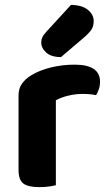

<svg xmlns="http://www.w3.org/2000/svg" viewBox="-20 -760 445 787"><path d="M209 -1Q199 2 181 4.5Q163 7 141 7Q96 7 76 -7.5Q56 -22 56 -64V-369Q56 -397 70 -417Q84 -437 109 -452Q142 -472 188.5 -483.5Q235 -495 286 -495Q390 -495 390 -425Q390 -408 385 -394Q380 -380 374 -370Q351 -375 318 -375Q289 -375 260 -368Q231 -361 209 -349ZM271 -740Q317 -739 340.5 -719.5Q364 -700 364 -674Q364 -653 355 -639Q346 -625 324 -606L230 -526Q190 -526 169.5 -544.5Q149 -563 149 -586Q149 -597 153.5 -607Q158 -617 171 -631Z"/></svg>

Font: Baloo Thambi 2
Style: Bold
Weight: 700
Designer: Aadarsh Rajan and Ek Type
Foundry: Ek Type
Version: Version 1.640;hotconv 1.0.111;makeotfexe 2.5.65597; ttfautoh